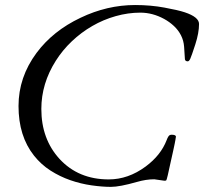

<svg xmlns="http://www.w3.org/2000/svg" viewBox="-20 -729 812 764"><path d="M634.3 -9.8 593.8 -15.6Q561 -15.6 524.4 -4.9Q456.1 14.6 421.4 14.6Q386.7 14.6 344 8.5Q301.3 2.4 259.8 -12Q218.3 -26.4 180.9 -50.3Q143.6 -74.2 115.2 -109.9Q53.7 -187.5 53.7 -307.1Q53.7 -421.9 125.5 -518.6Q190.9 -606.4 300.3 -658.2Q406.2 -709 517.6 -709Q579.6 -709 634.8 -698.7Q689.9 -688.5 714.8 -680.2Q772 -661.1 772 -633.8Q772 -598.1 757.1 -552.2Q742.2 -506.3 737.3 -495.6Q732.4 -484.9 727.1 -484.9Q717.3 -484.9 715.8 -493.2Q714.4 -518.1 712.6 -542.7Q710.9 -567.4 700.2 -588.4Q689.5 -609.4 671.9 -625.7Q654.3 -642.1 632.8 -653.8Q586.9 -678.7 538.3 -678.7Q489.7 -678.7 440.4 -664.8Q391.1 -650.9 347.2 -625.5Q303.2 -600.1 266.1 -564.9Q229 -529.8 202.1 -487.3Q144.5 -396.5 144.5 -295.4Q144.5 -175.8 216.8 -96.7Q292 -15.1 412.6 -15.1Q490.2 -15.1 559.6 -66.4Q620.1 -111.3 643.1 -171.4Q646.5 -180.7 650.6 -186.8Q654.8 -192.9 663.1 -192.9Q680.2 -192.9 680.2 -184.6Q679.7 -183.6 679.4 -181.4Q679.2 -179.2 678.2 -173.3Q677.2 -167.5 675 -156.5Q672.9 -145.5 668.7 -127Q664.6 -108.4 658.4 -80.8Q652.3 -53.2 647.7 -32.2Q643.1 -11.2 640.4 -10.5Q637.7 -9.8 634.3 -9.8Z"/></svg>

Font: Cardo-Italic
Style: Italic
Weight: 400
Italic angle: -12°
Designer: David J. Perry
Foundry: David J. Perry
Version: Version 0.991